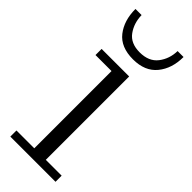

<svg xmlns="http://www.w3.org/2000/svg" viewBox="-235 -728 754 754"><g transform="rotate(45 142.5 -351.0)"><path d="M17 0V-34H116V-463H27V-497H180V-34H268V0ZM143 -555Q75 -555 42.5 -596.5Q10 -638 10 -702H44Q45 -658 68.5 -625.5Q92 -593 142 -593Q193 -593 218 -625.5Q243 -658 244 -702H277Q277 -638 243 -596.5Q209 -555 143 -555Z"/></g></svg>

Font: Montagu Slab 144pt Light
Style: Regular
Weight: 300
Designer: Florian Karsten
Foundry: Florian Karsten
Version: Version 1.000